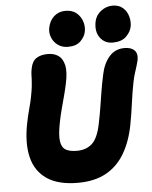

<svg xmlns="http://www.w3.org/2000/svg" viewBox="-62 -1004 847 1069"><g transform="rotate(-5 361.0 -470.0)"><path d="M330 13Q221 13 157.5 -30Q94 -73 74.5 -152.5Q55 -232 77 -342Q85 -383 95.5 -421Q106 -459 111 -486Q118 -522 120.5 -545Q123 -568 123.5 -583.5Q124 -599 124.5 -612.5Q125 -626 129 -645Q136 -683 160.5 -699.5Q185 -716 225 -716Q259 -716 283 -700Q307 -684 316 -646.5Q325 -609 311 -544Q305 -514 295 -477L275 -402Q265 -364 259 -332Q245 -263 250 -227Q255 -191 277.5 -178Q300 -165 340 -165Q392 -165 425 -195Q458 -225 474 -305Q485 -359 491.5 -400.5Q498 -442 504.5 -482.5Q511 -523 522 -574Q534 -635 567 -673.5Q600 -712 653 -712Q690 -712 708.5 -693.5Q727 -675 720 -638Q716 -622 711 -605.5Q706 -589 699.5 -569Q693 -549 687 -520Q676 -466 668 -405Q660 -344 648 -281Q630 -189 590.5 -123Q551 -57 487 -22Q423 13 330 13ZM591 -748Q546 -748 520.5 -783Q495 -818 506 -873Q513 -908 542.5 -930.5Q572 -953 607 -953Q643 -953 665 -933.5Q687 -914 695 -885Q703 -856 698 -828Q692 -798 666 -773Q640 -748 591 -748ZM341 -746Q309 -746 285.5 -762.5Q262 -779 251 -806Q240 -833 246 -862Q254 -901 280 -924Q306 -947 343 -947Q382 -947 405.5 -927Q429 -907 438 -878Q447 -849 441 -821Q435 -793 411 -769.5Q387 -746 341 -746Z"/></g></svg>

Font: Shantell Sans Light ExtraBold
Style: Italic
Weight: 800
Italic angle: -11°
Version: Version 1.008;[ac192a2d6]